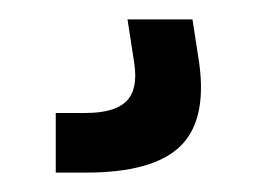

<svg xmlns="http://www.w3.org/2000/svg" viewBox="-20 -20 263 198"><path d="M37.5 158V96.5H68.5Q98 96.5 110.2 84.5Q122.5 72.5 118.5 45.5L111.5 0H178.5L185.5 45.5Q193.5 105 165.2 131.5Q137 158 68.5 158Z"/></svg>

Font: Big Shoulders Display Thin ExtraBold
Style: Regular
Weight: 800
Version: Version 2.002